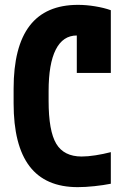

<svg xmlns="http://www.w3.org/2000/svg" viewBox="-20 -760 540 790"><path d="M300 10Q167 10 101.5 -76Q36 -162 36 -335V-395Q36 -568 102 -654Q168 -740 301 -740Q335 -740 371.5 -734Q408 -728 436 -718V-460H296V-691L366 -584Q332 -614 296 -614Q239 -614 209.5 -556Q180 -498 180 -385V-345Q180 -221 211.5 -168.5Q243 -116 316 -116Q341 -116 373 -121Q405 -126 436 -134V-4Q406 2 368.5 6Q331 10 300 10Z"/></svg>

Font: M PLUS 1 Code
Style: Bold
Weight: 700
Designer: Coji Morishita
Foundry: UNDERFOREST DESIGN
Version: Version 1.002